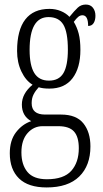

<svg xmlns="http://www.w3.org/2000/svg" viewBox="-20 -583 451 843"><path d="M23 90Q23 33 50.5 -2.5Q78 -38 117 -51Q76 -74 76 -124Q76 -172 123 -211Q93 -229 74 -269Q55 -309 55 -359Q55 -451 91 -497.5Q127 -544 197 -544Q224 -544 247 -534.5Q270 -525 285 -509Q307 -536 321.5 -549.5Q336 -563 357 -563Q377 -563 388 -549Q399 -535 399 -514Q399 -494 391 -481.5Q383 -469 367 -469Q367 -516 342 -516Q332 -516 323.5 -509Q315 -502 304 -487Q318 -464 325.5 -435.5Q333 -407 333 -364Q333 -285 298.5 -239.5Q264 -194 197 -194Q167 -194 150 -200Q136 -185 127.5 -168.5Q119 -152 119 -130Q119 -80 178 -80H248Q315 -80 346 -41.5Q377 -3 377 60Q377 144 328 192Q279 240 185 240Q104 240 63.5 200.5Q23 161 23 90ZM278 -365Q278 -442 258 -475Q238 -508 193 -508Q110 -508 110 -364Q110 -296 130.5 -262.5Q151 -229 195 -229Q239 -229 258.5 -262Q278 -295 278 -365ZM326 68Q326 18 305 -5.5Q284 -29 236 -29H167Q128 -29 101 1.5Q74 32 74 86Q74 140 100.5 172Q127 204 186 204Q260 204 293 167Q326 130 326 68Z"/></svg>

Font: Noto Serif CondLight
Style: Regular
Weight: 300
Width: 3
Designer: Monotype Design Team
Foundry: Monotype Imaging Inc.
Version: Version 1.001